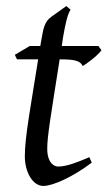

<svg xmlns="http://www.w3.org/2000/svg" viewBox="-20 -594 355 634"><path d="M283 -57 275 -75C238 -59 200 -44 172 -44C158 -44 136 -57 136 -103C136 -144 147 -207 177 -398H178C225 -398 245 -394 253 -376C258 -378 301 -408 315 -428L305 -442H184L188 -470C196 -516 203 -547 213 -562L199 -574L150 -539C126 -522 123 -499 116 -459L113 -442H78L29 -413L36 -398H106C81 -239 62 -142 62 -78C62 -24 89 20 123 20C155 20 221 -10 283 -57Z"/></svg>

Font: Temporarium
Style: Italic
Weight: 400
Italic angle: -7°
Version: Version 1.1